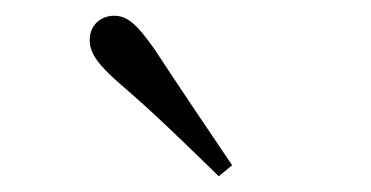

<svg xmlns="http://www.w3.org/2000/svg" viewBox="-20 -830 472 244"><path d="M275 -620C242 -669 208 -719 176 -768C154 -799 142 -810 125 -810C109 -810 94 -799 94 -779C94 -763 104 -748 133 -723C174 -688 216 -647 258 -606Z"/></svg>

Font: Source Han Serif CN Light
Style: Regular
Weight: 300
Designer: Ryoko NISHIZUKA 西塚涼子 (kana & ideographs); Frank Grießhammer (Latin, Greek & Cyrillic); Wenlong ZHANG 张文龙 (bopomofo); San
Foundry: Adobe
Version: Version 2.003;hotconv 1.1.1;makeotfexe 2.6.0